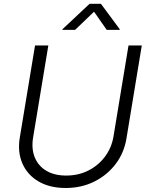

<svg xmlns="http://www.w3.org/2000/svg" viewBox="-20 -963 765 995"><path d="M320.3 11.2Q237.3 11.2 179.4 -22.9Q121.6 -57.1 95.9 -116.2Q70.3 -175.3 82.5 -249.5L161.6 -727.5H230.5L151.4 -249.5Q142.1 -191.9 160.2 -147.5Q178.2 -103 220 -78.1Q261.7 -53.2 322.8 -53.2Q386.2 -53.2 438 -79.3Q489.7 -105.5 523.9 -151.1Q558.1 -196.8 567.9 -254.4L646 -727.5H714.8L635.3 -245.1Q623 -170.4 578.9 -112.5Q534.7 -54.7 468 -21.7Q401.4 11.2 320.3 11.2ZM369.1 -808.1H303.2L303.7 -811.5L444.3 -943.4H502.9L600.6 -811.5L600.1 -808.1H533.2L467.3 -902.3Z"/></svg>

Font: Inter 18pt Light
Style: Italic
Weight: 300
Italic angle: -9.3988°
Designer: Rasmus Andersson
Foundry: rsms
Version: Version 4.001;git-66647c0bb